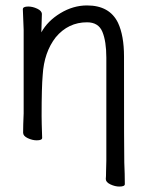

<svg xmlns="http://www.w3.org/2000/svg" viewBox="-20 -505 540 706"><path d="M419 181Q403 181 386 173Q369 165 369 153Q370 145 370 125.5Q370 106 371 86V-293Q371 -353 356.5 -388Q342 -423 300 -423Q231 -423 185 -368Q142 -313 137 -229Q133 -184 133 -79Q133 -56 135 2Q135 11 115 11Q99 11 82 3Q65 -5 65 -17Q65 -44 67 -88V-395Q64 -458 64 -471Q64 -481 84 -481Q100 -481 117 -473Q134 -465 134 -453L132 -386Q155 -428 202 -456.5Q249 -485 300 -485Q383 -485 414 -421Q436 -374 436 -297Q436 71 437 92Q439 137 439 172Q439 181 419 181Z"/></svg>

Font: LXGW WenKai Mono TC
Style: Regular
Weight: 400
Designer: LXGW / Fontworks Inc.
Foundry: LXGW / Fontworks Inc.
Version: Version 1.330